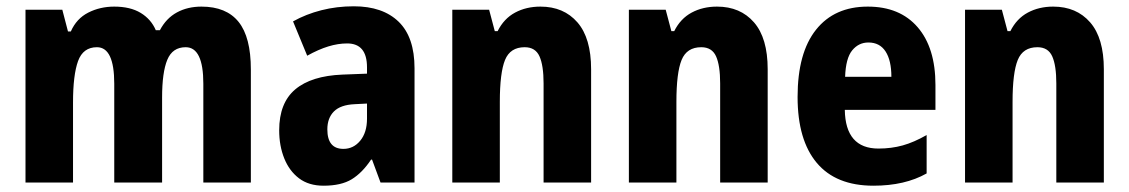

<svg xmlns="http://www.w3.org/2000/svg" viewBox="-20 -646 3586 610"><path d="M620 -625Q699 -625 738 -576.5Q777 -528 777 -425V-66H626V-380Q626 -496 570 -496Q528 -496 511.5 -456Q495 -416 495 -336V-66H343V-380Q343 -496 288 -496Q244 -496 228 -452Q212 -408 212 -320V-66H61V-615H178L196 -546H205Q223 -587 260.5 -606Q298 -625 343 -625Q394 -625 427 -605Q460 -585 475 -550H488Q508 -588 542 -606.5Q576 -625 620 -625Z M1104 -626Q1196 -626 1246.5 -577Q1297 -528 1297 -429V-66H1189L1162 -139H1159Q1131 -97 1097.5 -76.5Q1064 -56 1008 -56Q961 -56 930 -79.5Q899 -103 883 -143Q867 -183 867 -232Q867 -319 918 -362Q969 -405 1068 -409L1146 -412V-432Q1146 -508 1083 -508Q1054 -508 1023 -498.5Q992 -489 956 -469L911 -578Q952 -601 1001 -613.5Q1050 -626 1104 -626ZM1107 -315Q1062 -313 1041 -292Q1020 -271 1020 -235Q1020 -173 1071 -173Q1103 -173 1124.5 -199Q1146 -225 1146 -269V-317Z M1697 -625Q1771 -625 1814.5 -575Q1858 -525 1858 -426V-66H1707V-381Q1707 -438 1694 -467Q1681 -496 1647 -496Q1601 -496 1584.5 -455.5Q1568 -415 1568 -322V-66H1417V-615H1534L1552 -547H1561Q1581 -587 1616.5 -606Q1652 -625 1697 -625Z M2258 -625Q2332 -625 2375.5 -575Q2419 -525 2419 -426V-66H2268V-381Q2268 -438 2255 -467Q2242 -496 2208 -496Q2162 -496 2145.5 -455.5Q2129 -415 2129 -322V-66H1978V-615H2095L2113 -547H2122Q2142 -587 2177.5 -606Q2213 -625 2258 -625Z M2737 -625Q2839 -625 2895.5 -559.5Q2952 -494 2952 -376V-297H2664Q2666 -174 2771 -174Q2812 -174 2848 -184Q2884 -194 2924 -217V-95Q2855 -56 2755 -56Q2636 -56 2575 -128.5Q2514 -201 2514 -338Q2514 -478 2572.5 -551.5Q2631 -625 2737 -625ZM2739 -511Q2708 -511 2687.5 -486Q2667 -461 2665 -402H2812Q2812 -454 2793.5 -482.5Q2775 -511 2739 -511Z M3326 -625Q3400 -625 3443.5 -575Q3487 -525 3487 -426V-66H3336V-381Q3336 -438 3323 -467Q3310 -496 3276 -496Q3230 -496 3213.5 -455.5Q3197 -415 3197 -322V-66H3046V-615H3163L3181 -547H3190Q3210 -587 3245.5 -606Q3281 -625 3326 -625Z"/></svg>

Font: Noto Sans Malayalam UI Condensed ExtraBold
Style: Regular
Weight: 800
Width: 3
Designer: Jelle Bosma - Monotype Design Team
Foundry: Monotype Imaging Inc.
Version: Version 2.104; ttfautohint (v1.8.4.7-5d5b)